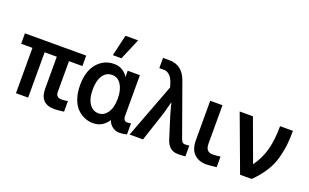

<svg xmlns="http://www.w3.org/2000/svg" viewBox="-94 -1337 2937 1824"><g transform="rotate(20 1374.0 -425.0)"><path d="M13.7 -458V-563.5H632.8V-458H497.1V-144.5Q497.1 -120.1 511.7 -106Q526.4 -91.8 551.8 -91.8Q591.8 -91.8 617.2 -98.6V8.8Q555.7 17.6 521.5 17.6Q374 17.6 374 -134.8V-458H251V0H127.9V-458Z M673.8 -282.2Q673.8 -421.9 740.7 -501Q807.6 -580.1 912.1 -580.1Q961.9 -580.1 998 -556.6Q1034.2 -533.2 1052.7 -500V-563.5H1175.8V-152.3Q1175.8 -125 1186.5 -112.3Q1197.3 -99.6 1212.9 -99.6Q1226.6 -99.6 1252.9 -104.5V7.8Q1215.8 17.6 1177.7 17.6Q1141.6 17.6 1109.4 -4.4Q1077.1 -26.4 1062.5 -68.4Q1007.8 17.6 911.1 17.6Q867.2 17.6 826.7 1Q786.1 -15.6 751 -49.8Q715.8 -84 694.8 -144Q673.8 -204.1 673.8 -282.2ZM800.8 -282.2Q800.8 -190.4 835.9 -139.2Q871.1 -87.9 928.7 -87.9Q983.4 -87.9 1019 -139.6Q1054.7 -191.4 1054.7 -282.2Q1054.7 -368.2 1021 -421.9Q987.3 -475.6 928.7 -475.6Q869.1 -475.6 835 -424.3Q800.8 -373 800.8 -282.2ZM869.1 -654.3 918.9 -868.2H1046.9L956.1 -654.3Z M1276.4 0 1485.4 -551.8 1472.7 -592.8Q1459 -637.7 1432.6 -663.6Q1406.2 -689.5 1372.1 -689.5H1326.2V-793H1389.6Q1521.5 -793 1571.3 -656.2L1759.8 -130.9Q1768.6 -107.4 1778.3 -99.6Q1788.1 -91.8 1801.8 -91.8Q1826.2 -91.8 1845.7 -95.7V13.7Q1814.5 17.6 1770.5 17.6Q1676.8 17.6 1645.5 -86.9L1578.1 -300.8Q1558.6 -368.2 1546.9 -418H1543Q1538.1 -401.4 1527.8 -361.8Q1517.6 -322.3 1511.7 -300.8L1412.1 0Z M1886.7 -168V-563.5H2010.7V-174.8Q2010.7 -91.8 2082 -91.8Q2112.3 -91.8 2160.2 -98.6V8.8Q2075.2 17.6 2055.7 17.6Q1981.4 17.6 1934.1 -26.9Q1886.7 -71.3 1886.7 -168Z M2184.6 -563.5H2318.4L2475.6 -135.7Q2541 -227.5 2566.9 -329.1Q2592.8 -430.7 2592.8 -563.5H2722.7Q2722.7 -479.5 2715.8 -418.9Q2709 -358.4 2689 -283.7Q2668.9 -209 2624.5 -138.7Q2580.1 -68.4 2510.7 0H2393.6Z"/></g></svg>

Font: Gothic A1
Style: Bold
Weight: 700
Version: Version 2.50